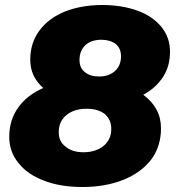

<svg xmlns="http://www.w3.org/2000/svg" viewBox="-20 -734 709 768"><path d="M553 -355C600 -320 624 -276 624 -221C624 -173 611 -131 585 -96C558 -61 521 -34 474 -15C427 4 372 14 311 14C252 14 201 6 157 -11C112 -28 78 -51 54 -82C29 -112 17 -147 17 -187C17 -232 29 -271 53 -304C76 -337 110 -363 153 -382C118 -413 101 -450 101 -495C101 -540 113 -579 138 -612C162 -645 196 -670 240 -688C283 -705 333 -714 389 -714C442 -714 490 -706 531 -691C572 -676 603 -654 626 -626C649 -597 660 -565 660 -528C660 -489 651 -455 632 -426C613 -397 587 -373 553 -355ZM386 -575C359 -575 338 -568 322 -554C306 -539 298 -519 298 -494C298 -473 305 -457 319 -446C333 -434 352 -428 376 -428C402 -428 423 -435 440 -450C456 -465 464 -484 464 -509C464 -530 457 -546 443 -558C428 -569 409 -575 386 -575ZM314 -125C347 -125 374 -134 395 -151C415 -168 425 -190 425 -219C425 -244 416 -263 399 -278C381 -292 357 -299 327 -299C294 -299 267 -291 246 -274C225 -257 215 -234 215 -205C215 -180 224 -161 243 -147C261 -132 285 -125 314 -125Z"/></svg>

Font: My Font
Style: Italic
Weight: 500
Designer: Julieta Ulanovsky
Foundry: Julieta Ulanovsky
Version: ""